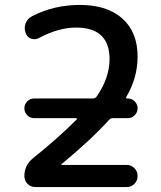

<svg xmlns="http://www.w3.org/2000/svg" viewBox="-20 -760 654 780"><path d="M115 -118Q215 -198 291 -274Q293 -276 292 -278Q291 -280 289 -280H119Q102 -280 90.5 -292Q79 -304 79 -320Q79 -336 90.5 -348Q102 -360 119 -360H358Q367 -360 372 -367Q425 -443 425 -520Q425 -648 289 -648Q218 -648 139 -606Q123 -597 106.5 -603Q90 -609 84 -626Q77 -646 84 -665Q91 -684 110 -694Q199 -740 304 -740Q416 -740 477.5 -684.5Q539 -629 539 -530Q539 -444 493 -366Q490 -360 496 -360H499Q516 -360 527.5 -348Q539 -336 539 -320Q539 -304 527.5 -292Q516 -280 499 -280H438Q430 -280 424 -274Q355 -197 230 -93Q229 -93 229 -91Q229 -90 230 -90H494Q513 -90 526 -77Q539 -64 539 -45Q539 -26 526 -13Q513 0 494 0H124Q105 0 92 -13Q79 -26 79 -45Q79 -89 115 -118Z"/></svg>

Font: Rounded Mplus 1c Medium
Style: Regular
Weight: 500
Version: Version 1.059.20150529